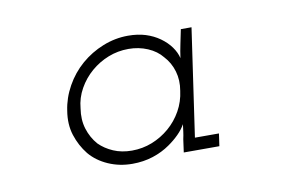

<svg xmlns="http://www.w3.org/2000/svg" viewBox="-43 -654 671 425"><g transform="rotate(-10 292.5 -441.5)"><path d="M103 -442Q107 -470 121.5 -496Q136 -522 158 -541Q180 -560 207.5 -571Q235 -582 264 -582Q286 -582 303.5 -576.5Q321 -571 335 -561Q349 -551 358 -538.5Q367 -526 370 -513Q372 -528 375.5 -544.5Q379 -561 382 -576H406L371 -334H425L421 -306H341L345 -335Q347 -344 348 -352Q349 -360 350 -368Q344 -357 333.5 -346.5Q323 -336 310 -327Q293 -315 271.5 -308Q250 -301 225 -301Q196 -301 171 -312Q146 -323 130 -342Q114 -362 106 -387Q98 -412 103 -442ZM133 -442Q129 -417 135.5 -396Q142 -375 156 -359Q169 -346 187.5 -338Q206 -330 229 -330Q253 -330 274.5 -338.5Q296 -347 313.5 -362Q331 -377 342.5 -397.5Q354 -418 357 -442Q361 -465 355 -485.5Q349 -506 335 -521Q323 -536 303 -544.5Q283 -553 260 -553Q236 -553 214.5 -544.5Q193 -536 175.5 -521Q158 -506 146.5 -485.5Q135 -465 133 -442Z"/></g></svg>

Font: Josefin Slab
Style: Italic
Weight: 400
Italic angle: -12°
Designer: Santiago Orozco
Foundry: Typemade
Version: Version 2.000